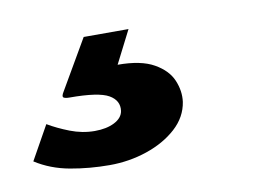

<svg xmlns="http://www.w3.org/2000/svg" viewBox="-85 -57 435 329"><g transform="rotate(-10 132.5 107.0)"><path d="M83 219Q48 219 14.8 213Q-18.5 207 -45 190L-12 131Q4 140.5 25.2 148.8Q46.5 157 68 157Q88.5 157 102.2 150Q116 143 118 131Q120.5 113 103 103Q85.5 93 35 93Q27.5 93 24.8 91Q22 89 27 81L77 -5H155L126 52Q166.5 52 189 64.8Q211.5 77.5 219.5 96.5Q227.5 115.5 225 134Q221 160 200 179Q179 198 148 208.5Q117 219 83 219Z"/></g></svg>

Font: Public Sans Black
Style: Italic
Weight: 900
Italic angle: -8°
Designer: The Public Sans project authors (U.S. Web Design System). Libre Franklin designed by Pablo Impallari and Rodrigo Fuenzal
Version: Version 1.007; ttfautohint (v1.8.1) -l 8 -r 50 -G 200 -x 14 